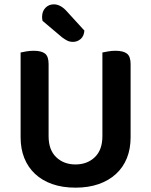

<svg xmlns="http://www.w3.org/2000/svg" viewBox="-20 -849 697 885"><path d="M328 16Q268 16 221 -0.5Q174 -17 141.5 -47.5Q109 -78 92 -120.5Q75 -163 75 -216V-607Q83 -609 100.5 -612Q118 -615 135 -615Q171 -615 187.5 -602Q204 -589 204 -554V-221Q204 -158 239 -124.5Q274 -91 328 -91Q382 -91 417 -124.5Q452 -158 452 -221V-607Q461 -609 478 -612Q495 -615 512 -615Q548 -615 565 -602Q582 -589 582 -554V-216Q582 -163 565 -120.5Q548 -78 515 -47.5Q482 -17 435 -0.5Q388 16 328 16ZM176 -753Q174 -763 174 -771Q174 -797 189.5 -813Q205 -829 228 -829Q257 -829 284 -801L369 -708Q367 -682 351.5 -669Q336 -656 317 -656Q301 -656 289.5 -662Q278 -668 266 -677Z"/></svg>

Font: Baloo Bhaina 2 SemiBold
Style: Regular
Weight: 600
Designer: Yesha Goshar, Manish Minz, Shuchita Grover and Ek Type
Foundry: Ek Type
Version: Version 1.640;hotconv 1.0.111;makeotfexe 2.5.65597; ttfautoh